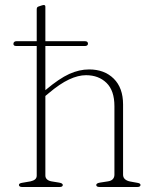

<svg xmlns="http://www.w3.org/2000/svg" viewBox="-20 -746 604 766"><path d="M33.5 -571Q33.5 -576 36.8 -578.8Q40 -581.5 44.5 -581.5H320Q325.5 -581.5 328.2 -578.8Q331 -576 331 -571.5Q331 -567.5 327.8 -565Q324.5 -562.5 320 -562.5H44.5Q33.5 -562.5 33.5 -571ZM149.5 -353.5 136.5 -365 162.5 -387.5Q216 -432.5 256 -450.8Q296 -469 335.5 -469Q396.5 -469 433.8 -432.2Q471 -395.5 471 -329V-49Q471 -38 478.5 -31.2Q486 -24.5 498.5 -22L526 -17Q533 -16 536.8 -14Q540.5 -12 540.5 -8Q540.5 -4.5 537.5 -2.2Q534.5 0 528 0H377.5Q364 0 364 -8Q364 -15 379 -17.5L411 -22.5Q424 -24.5 430.2 -31.5Q436.5 -38.5 436.5 -49V-322.5Q436.5 -384.5 405 -415.2Q373.5 -446 323 -446Q292 -446 255.5 -429Q219 -412 173.5 -373.5ZM161 -719V-46Q161 -36.5 167.5 -30.5Q174 -24.5 185 -22.5L215.5 -17.5Q230.5 -15 230.5 -8Q230.5 0 217.5 0H68Q62 0 58.8 -2.2Q55.5 -4.5 55.5 -8Q55.5 -12 59.2 -14Q63 -16 70 -17L102 -22.5Q113.5 -25 120 -30.5Q126.5 -36 126.5 -45.5V-708Q126.5 -713.5 128 -716Q129.5 -718.5 133.5 -720L145.5 -724Q149 -725 151 -725.5Q153 -726 154.5 -726Q158 -726 159.5 -724.2Q161 -722.5 161 -719Z"/></svg>

Font: Fraunces Thin
Style: Regular
Weight: 250
Version: Version 1.000;[b76b70a41]